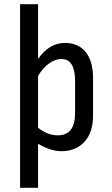

<svg xmlns="http://www.w3.org/2000/svg" viewBox="-20 -703 530 908"><path d="M160 185H75V-683H160V-424Q213 -500 287 -500Q350 -500 385 -457Q420 -414 420 -333V-155Q420 -77 379.5 -32.5Q339 12 270 12Q220 12 160 -23ZM270 -424Q241 -424 211.5 -402.5Q182 -381 160 -344V-99Q205 -63 253 -63Q335 -63 335 -167V-321Q335 -424 270 -424Z"/></svg>

Font: RopaSansRegular
Style: Regular
Weight: 400
Designer: Botio Nikoltchev
Foundry: Botjo Nikoltchev
Version: Version 1.002